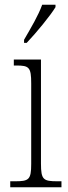

<svg xmlns="http://www.w3.org/2000/svg" viewBox="-20 -786 286 806"><path d="M81 -619V-606H92C133 -649 192 -721 213 -756V-766H157C141 -721 111 -671 81 -619ZM23 0H238V-25H222C162 -25 152 -31 152 -99V-536H38V-511H48C102 -511 111 -504 111 -436V-98C111 -31 101 -25 42 -25H23Z"/></svg>

Font: Noto Serif Armenian Condensed ExtraLight
Style: Regular
Weight: 200
Width: 3
Designer: Monotype Design Team
Foundry: Monotype Imaging Inc.
Version: Version 2.008